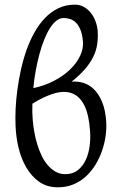

<svg xmlns="http://www.w3.org/2000/svg" viewBox="-20 -778 516 813"><path d="M331.1 -603Q328.6 -632.3 320.8 -651.4Q313 -670.4 302 -681.6Q291 -692.9 277.3 -697.3Q263.7 -701.7 249 -701.7Q232.9 -701.7 218.3 -689.9Q203.6 -678.2 190.7 -657.5Q177.7 -636.7 166.5 -608.4Q155.3 -580.1 146.5 -547.1Q137.7 -514.2 131.1 -477.8Q124.5 -441.4 121.1 -404.8Q168.9 -415 208.7 -435.8Q248.5 -456.5 276.6 -483.6Q304.7 -510.7 319.3 -541.7Q334 -572.8 331.1 -603ZM361.3 -223.1Q356.9 -290.5 338.1 -329.6Q319.3 -368.7 287.8 -381.8Q256.3 -395 213.4 -383.5Q170.4 -372.1 117.2 -338.9Q115.7 -302.2 118.7 -269Q120.6 -246.6 125 -220.7Q129.4 -194.8 137 -169.4Q144.5 -144 155.5 -120.6Q166.5 -97.2 181.4 -79.6Q196.3 -62 214.8 -51.3Q233.4 -40.5 256.3 -40.5Q288.6 -40.5 309.8 -57.6Q331.1 -74.7 343.3 -101.3Q355.5 -127.9 359.6 -160.2Q363.8 -192.4 361.3 -223.1ZM393.6 -647.9Q395.5 -617.7 391.6 -590.8Q387.7 -564 375.2 -538.1Q362.8 -512.2 340.6 -486.3Q318.4 -460.4 283.2 -432.1Q309.1 -434.6 334 -426.8Q358.9 -418.9 378.9 -398.9Q398.9 -378.9 412.6 -345.7Q426.3 -312.5 429.7 -263.7Q431.6 -235.8 427.5 -204.3Q423.3 -172.9 412.8 -141.8Q402.3 -110.8 385.5 -82.5Q368.7 -54.2 345.5 -32.5Q322.3 -10.7 292.2 2.2Q262.2 15.1 225.1 15.1Q178.7 15.1 145.8 -8.3Q112.8 -31.7 91.1 -69.3Q69.3 -106.9 58.3 -153.3Q47.4 -199.7 45.9 -246.1Q44.4 -277.8 46.1 -316.7Q47.9 -355.5 53.5 -397.5Q59.1 -439.5 68.6 -482.7Q78.1 -525.9 92.3 -565.9Q106.4 -606 126 -640.9Q145.5 -675.8 170.7 -701.9Q195.8 -728 227.3 -743.2Q258.8 -758.3 296.9 -758.3Q317.9 -758.3 335 -748.8Q352.1 -739.3 364.5 -723.6Q377 -708 384.3 -688.2Q391.6 -668.5 393.6 -647.9Z"/></svg>

Font: Gentium
Style: Regular
Weight: 400
Designer: J. Victor Gaultney
Version: Version 1.03; 2011; OFL 1.1 release